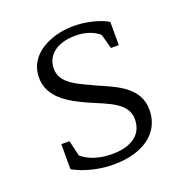

<svg xmlns="http://www.w3.org/2000/svg" viewBox="-108 -659 729 766"><g transform="rotate(-20 256.0 -276.0)"><path d="M78.1 -29.8C127.4 -2.4 189.5 11.7 248 11.7C366.7 11.7 455.6 -42.5 455.6 -145.5C455.6 -242.7 362.3 -275.9 290 -308.1C215.8 -342.8 151.9 -367.2 152.8 -430.7C153.8 -486.3 200.2 -524.4 279.3 -523.9C322.3 -523.9 357.9 -509.8 378.9 -490.2L395.5 -429.2H428.7V-527.3C402.8 -544.9 339.4 -564.5 275.9 -562.5C189 -560.1 86.9 -516.6 85 -418.5C83.5 -332.5 159.2 -289.6 236.8 -254.9C309.6 -222.7 388.2 -199.7 388.2 -129.9C388.2 -57.1 326.2 -26.9 246.6 -29.8C202.6 -31.7 161.6 -42 128.4 -69.8L112.8 -136.2H78.1Z"/></g></svg>

Font: Merriweather
Style: Light
Weight: 250
Designer: Eben Sorkin ( eben@eyebytes.com )
Foundry: Sorkin Type Co.
Version: Version 1.003